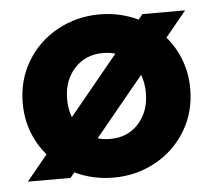

<svg xmlns="http://www.w3.org/2000/svg" viewBox="-45 -607 742 668"><g transform="rotate(-5 325.5 -273.0)"><path d="M191 -18 176 0H27L100 -89Q68 -126 50.5 -173Q33 -220 33 -273Q33 -354 72 -419Q111 -484 178.5 -521Q246 -558 326 -558Q397 -558 460 -528L475 -546H624L551 -457Q583 -420 600.5 -373Q618 -326 618 -273Q618 -192 579 -127Q540 -62 473 -25Q406 12 326 12Q254 12 191 -18ZM199 -210 369 -417Q350 -423 326 -423Q265 -423 226.5 -381Q188 -339 188 -273Q188 -240 199 -210ZM326 -123Q387 -123 425 -165Q463 -207 463 -273Q463 -306 452 -336L282 -129Q303 -123 326 -123Z"/></g></svg>

Font: BLUETTI 2.0
Style: Bold
Weight: 700
Designer: Stijn de Vries
Foundry: tokotype
Version: Version 2.005;October 31, 2023;FontCreator 14.0.0.2814 64-bi